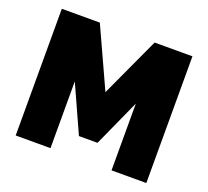

<svg xmlns="http://www.w3.org/2000/svg" viewBox="-121 -860 1097 1011"><g transform="rotate(20 427.0 -355.0)"><path d="M793 0H598V-374L479 -111H375L256 -374V0H61V-710H274L427 -376L581 -710H793Z"/></g></svg>

Font: Raleway
Style: Heavy
Weight: 900
Designer: Matt McInerney, Pablo Impallari, Rodrigo Fuenzalida
Foundry: Matt McInerney, Pablo Impallari, Rodrigo Fuenzalida
Version: Version 2.001